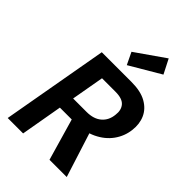

<svg xmlns="http://www.w3.org/2000/svg" viewBox="-277 -1078 1189 1189"><g transform="rotate(45 318.0 -483.0)"><path d="M27 0 151 -700H411Q492 -700 541.5 -672Q591 -644 611.5 -597.5Q632 -551 625 -494Q618 -433 582 -383Q546 -333 484 -303.5Q422 -274 335 -274H210L162 0ZM393 0 304 -308H446L544 0ZM228 -372H346Q408 -372 444 -403Q480 -434 485 -487Q491 -532 467.5 -559.5Q444 -587 384 -587H266ZM317 -753 279 -832 471 -966 519 -872Z"/></g></svg>

Font: DM Sans 11pt
Style: Bold Italic
Weight: 700
Italic angle: -10°
Version: Version 4.004;gftools[0.9.30]